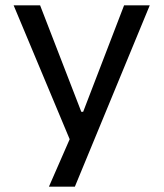

<svg xmlns="http://www.w3.org/2000/svg" viewBox="-20 -518 612 718"><path d="M163 180 257 -35V42L31 -498H130L284 -100H291L444 -498H540L260 180Z"/></svg>

Font: Nunito Sans 6pt
Style: Regular
Weight: 400
Version: Version 3.101;gftools[0.9.27]